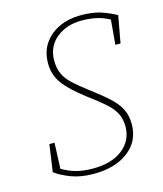

<svg xmlns="http://www.w3.org/2000/svg" viewBox="-107 -770 732 863"><g transform="rotate(-15 259.0 -338.0)"><path d="M46 -41 64 -167H88L83 -47Q115 -28 148.5 -19Q182 -10 225 -10Q314 -10 364.5 -50.5Q415 -91 415 -155Q415 -191 401 -217.5Q387 -244 358 -269.5Q329 -295 283 -329Q213 -382 182.5 -423.5Q152 -465 152 -518Q152 -573 179 -611.5Q206 -650 250.5 -670Q295 -690 349 -690Q403 -690 439.5 -678.5Q476 -667 513 -647L490 -521H466L476 -636Q445 -653 413.5 -659.5Q382 -666 347 -666Q277 -666 229.5 -627.5Q182 -589 182 -523Q182 -488 194 -461.5Q206 -435 232.5 -410.5Q259 -386 300 -355Q351 -317 383 -287.5Q415 -258 430 -228Q445 -198 445 -158Q445 -79 384 -32.5Q323 14 224 14Q163 14 118.5 -3Q74 -20 46 -41Z"/></g></svg>

Font: Source Serif 4 SmText ExtraLight
Style: Italic
Weight: 200
Italic angle: -12°
Designer: Frank Grießhammer
Foundry: Adobe
Version: Version 4.005;hotconv 1.1.0;makeotfexe 2.6.0